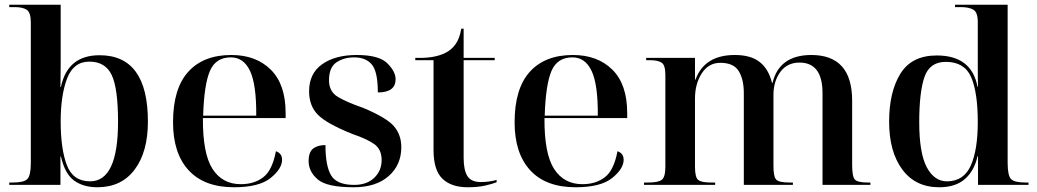

<svg xmlns="http://www.w3.org/2000/svg" viewBox="-20 -780 4375 810"><path d="M391 10Q492 10 548 -64.5Q604 -139 604 -267Q604 -547 400 -547Q265 -547 237 -413H235Q236 -464 236 -506.5Q236 -549 236 -580V-760H19V-750H43Q75 -750 92.5 -739Q110 -728 110 -684V-92Q110 -40 95.5 -25Q81 -10 35 -10H19V0H235V-120H237Q254 -46 293 -18Q332 10 391 10ZM360 -15Q288 -15 262 -83.5Q236 -152 236 -267Q236 -378 263 -449Q290 -520 357 -520Q424 -520 451 -464Q478 -408 478 -266Q478 -15 360 -15Z M967 10Q1073 10 1121.5 -29Q1170 -68 1170 -106Q1170 -133 1144 -142Q1129 -62 1091 -32.5Q1053 -3 996 -3Q918 -3 876.5 -67.5Q835 -132 836 -282H1185V-303Q1185 -424 1122.5 -486Q1060 -548 956 -548Q838 -548 774 -477Q710 -406 710 -264Q710 -133 776 -61.5Q842 10 967 10ZM837 -292Q841 -423 865.5 -480.5Q890 -538 954 -538Q1008 -538 1035 -480.5Q1062 -423 1061 -292Z M1472 10Q1566 10 1619.5 -37Q1673 -84 1673 -159Q1673 -212 1641.5 -248Q1610 -284 1512 -325Q1445 -348 1406.5 -370.5Q1368 -393 1368 -441Q1368 -496 1399.5 -517Q1431 -538 1474 -538Q1523 -538 1548.5 -508Q1574 -478 1574 -390Q1649 -390 1649 -446Q1649 -478 1614 -513Q1579 -548 1485 -548Q1394 -548 1339 -509Q1284 -470 1284 -395Q1284 -333 1321.5 -295.5Q1359 -258 1466 -215Q1528 -194 1559 -172Q1590 -150 1590 -105Q1590 -60 1559 -30Q1528 0 1474 0Q1401 0 1377 -40Q1353 -80 1353 -168Q1321 -168 1301.5 -153.5Q1282 -139 1282 -100Q1282 -56 1320.5 -23Q1359 10 1472 10Z M1953 10Q1996 10 2026.5 3Q2057 -4 2075 -11V-21Q2044 -12 2008 -12Q1968 -12 1952 -37Q1936 -62 1936 -114V-526H2067V-536H1936V-659H1926Q1919 -617 1901.5 -593Q1884 -569 1859 -557Q1812 -533 1732 -536V-526H1809V-147Q1809 -62 1846.5 -26Q1884 10 1953 10Z M2408 10Q2514 10 2562.5 -29Q2611 -68 2611 -106Q2611 -133 2585 -142Q2570 -62 2532 -32.5Q2494 -3 2437 -3Q2359 -3 2317.5 -67.5Q2276 -132 2277 -282H2626V-303Q2626 -424 2563.5 -486Q2501 -548 2397 -548Q2279 -548 2215 -477Q2151 -406 2151 -264Q2151 -133 2217 -61.5Q2283 10 2408 10ZM2278 -292Q2282 -423 2306.5 -480.5Q2331 -538 2395 -538Q2449 -538 2476 -480.5Q2503 -423 2502 -292Z M2697 0H2997V-10H2979Q2939 -10 2925.5 -21Q2912 -32 2912 -76V-365Q2912 -426 2940.5 -470.5Q2969 -515 3019 -515Q3075 -515 3096.5 -480Q3118 -445 3118 -387V0H3325V-10H3310Q3267 -10 3255 -22Q3243 -34 3243 -80V-379Q3243 -437 3272 -476.5Q3301 -516 3353 -516Q3450 -516 3450 -387V0H3652V-10H3641Q3598 -10 3586.5 -22.5Q3575 -35 3575 -84V-355Q3575 -549 3401 -548Q3267 -547 3239 -430H3237Q3223 -488 3185.5 -518Q3148 -548 3080 -548Q2952 -548 2914 -444H2912V-536H2706V-526H2722Q2756 -526 2771.5 -515.5Q2787 -505 2787 -464V-77Q2787 -33 2772 -21.5Q2757 -10 2715 -10H2697Z M3942 10Q4012 10 4051.5 -25.5Q4091 -61 4104 -121H4106V0H4319V-10H4306Q4259 -10 4245 -25Q4231 -40 4231 -93V-760H4009V-750H4034Q4068 -750 4086.5 -739Q4105 -728 4105 -687V-576Q4105 -553 4105 -499.5Q4105 -446 4106 -414H4104Q4079 -546 3932 -546Q3826 -546 3778.5 -469Q3731 -392 3731 -267Q3731 -140 3786.5 -65Q3842 10 3942 10ZM3977 -15Q3922 -14 3890 -74Q3858 -134 3858 -264Q3858 -391 3880 -455Q3902 -519 3970 -519Q4049 -519 4077 -454.5Q4105 -390 4105 -265Q4105 -147 4075.5 -81.5Q4046 -16 3977 -15Z"/></svg>

Font: Noto Serif Display Semi
Style: Regular
Weight: 600
Designer: Monotype Design Team
Foundry: Monotype Imaging Inc.
Version: Version 1.900